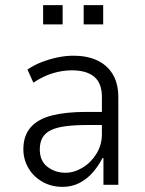

<svg xmlns="http://www.w3.org/2000/svg" viewBox="-20 -720 565 748"><path d="M224 8Q179 8 144 -12.5Q109 -33 90 -66.5Q71 -100 71 -138Q71 -192 100 -224.5Q129 -257 183.5 -270.5Q238 -284 315 -284H388V-233H321Q273 -233 237.5 -228.5Q202 -224 179.5 -213.5Q157 -203 146 -184.5Q135 -166 135 -138Q135 -93 165 -70Q195 -47 235 -47Q269 -47 302 -67Q335 -87 356 -121.5Q377 -156 377 -197V-342Q377 -396 347 -421Q317 -446 260 -446Q224 -446 186.5 -435Q149 -424 110 -398L87 -449Q113 -467 143.5 -478.5Q174 -490 205 -496.5Q236 -503 267 -503Q318 -503 357 -485.5Q396 -468 418.5 -432Q441 -396 441 -340V0H383V-104H379Q365 -76 343 -50Q321 -24 291 -8Q261 8 224 8ZM306 -625V-700H382V-625ZM148 -625V-700H224V-625Z"/></svg>

Font: Nunito Sans 7pt Condensed Light
Style: Regular
Weight: 300
Width: 3
Designer: Vernon Adams
Foundry: Vernon Adams
Version: Version 3.101;gftools[0.9.27]